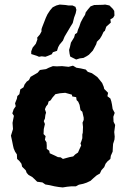

<svg xmlns="http://www.w3.org/2000/svg" viewBox="-20 -804 558 842"><path d="M255 18 237 16 219 13 197 8 179 5 166 -4 143 -7 132 -18 121 -28 105 -37 97 -46 93 -57 77 -73 74 -86 65 -98 55 -107 54 -127 46 -139 40 -153 37 -166 33 -186 28 -209 37 -238 35 -265 37 -276 41 -296 34 -307 40 -325 49 -338 46 -351 54 -371 56 -383 65 -391 69 -412 83 -421 88 -434 97 -446 107 -453 114 -467 133 -478 145 -485 155 -497 182 -501 194 -507 212 -514 229 -513 252 -514 281 -511 300 -516 315 -507 334 -504 356 -499 365 -489 383 -483 396 -474 407 -466 416 -455 428 -440 435 -423 437 -414 454 -397 451 -382 464 -372 468 -360 471 -346 474 -326 483 -309 477 -292 478 -270 485 -256 481 -225 483 -205 482 -192 476 -173 475 -159 474 -139 466 -121 464 -107 452 -97 443 -86 437 -71 425 -58 418 -43 404 -35 390 -23 377 -11 360 -3 345 2 326 6 313 13H294L274 15ZM256 -107 285 -115 301 -118 310 -127 322 -135 329 -151 336 -166 333 -175 337 -185 341 -198V-214L343 -222L344 -247L342 -266L347 -278V-288L341 -314L333 -321L329 -344L323 -358L316 -365L314 -378L297 -381L295 -389L266 -397L243 -395L223 -391L210 -376L202 -364L193 -359L190 -347L182 -337L177 -325L182 -310L179 -300L177 -284L172 -273L177 -260L172 -238L171 -216L180 -207L177 -191L184 -180L185 -166V-151L196 -143L198 -132L222 -121L234 -115L246 -114ZM314 -543 288 -556 285 -569 283 -585 287 -599 291 -617 305 -640 309 -654 318 -660 322 -674 328 -688 334 -706 344 -725 353 -739 356 -750 366 -763 377 -776 393 -782 432 -783 441 -784 460 -780 475 -765 481 -756 482 -736 476 -726 464 -719 466 -705 446 -687 440 -669 434 -664 426 -647 418 -634 405 -621 402 -610 393 -593 387 -582 370 -564 361 -558 346 -550 330 -548ZM142 -559 117 -567V-579L123 -595L137 -612L144 -631L143 -639L155 -653L162 -666V-676L165 -685L174 -708L181 -726L188 -741L199 -758L211 -772L227 -780L242 -784L268 -782L280 -780H298L311 -774L315 -761L312 -746L305 -727L299 -703L289 -687L282 -675L270 -655L263 -643L256 -626L241 -608L235 -597L230 -581L212 -575L207 -566L190 -559L179 -555L163 -557L151 -555Z"/></svg>

Font: Winky Rough SemiBold
Style: Regular
Weight: 600
Designer: Simon Atzbach
Foundry: typofactur
Version: Version 1.206; ttfautohint (v1.8.4.7-5d5b)